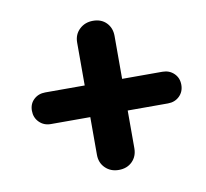

<svg xmlns="http://www.w3.org/2000/svg" viewBox="-64 -668 706 657"><g transform="rotate(-10 289.0 -340.0)"><path d="M96 -276Q72 -276 56 -292Q40 -308 40 -332Q40 -356 56 -371Q72 -386 96 -386H503Q527 -386 543 -370.5Q559 -355 559 -331Q559 -307 543 -291.5Q527 -276 503 -276ZM298 -81Q270 -81 251.5 -99Q233 -117 233 -145V-535Q233 -563 252 -581Q271 -599 299 -599Q328 -599 345.5 -581Q363 -563 363 -535V-145Q363 -117 345 -99Q327 -81 298 -81Z"/></g></svg>

Font: zvoove
Style: Bold
Weight: 700
Designer: Vernon Adams (Nunito) & Andrew Paglinawan (Quicksand)
Foundry: zvoove
Version: Version 3.006